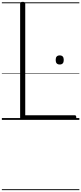

<svg xmlns="http://www.w3.org/2000/svg" viewBox="-20 -1292 875 2069"><path d="M225 0Q197 0 197 -23V-1253Q197 -1263 204 -1267.5Q211 -1272 225 -1272Q239 -1272 245.5 -1267.5Q252 -1263 252 -1253V-50H785Q794 -50 798 -44.5Q802 -39 802 -25Q802 -11 798 -5.5Q794 0 785 0ZM624 -597Q602 -597 591 -609Q580 -621 580 -646Q580 -671 591 -683Q602 -695 624 -695Q645 -695 656 -683Q667 -671 667 -646Q667 -621 656 -609Q645 -597 624 -597ZM0 747H835V757H0ZM0 -20H835V0H0ZM0 -505H835V-500H0ZM0 -1267H835V-1257H0Z"/></svg>

Font: Playwrite VN Guides
Style: Regular
Weight: 400
Designer: Veronika Burian, José Scaglione
Foundry: TypeTogether
Version: Version 1.003